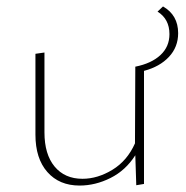

<svg xmlns="http://www.w3.org/2000/svg" viewBox="-20 -573 578 596"><path d="M427 -353V-2L403 2L400 -91Q370 -44 323 -20.5Q276 3 227 3Q164 3 127 -39Q90 -81 90 -155V-406L118 -410V-162Q118 -94 149.5 -56Q181 -18 236 -18Q283 -18 329 -46Q375 -74 399 -128L400 -366Q450 -376 478 -402Q506 -428 506 -467Q506 -514 469 -537L486 -553Q533 -526 533 -470Q533 -427 504.5 -396.5Q476 -366 427 -353Z"/></svg>

Font: Ysabeau Extralight
Style: Regular
Weight: 200
Designer: Christian Thalmann (Catharsis Fonts)
Version: Version 0.003